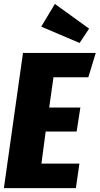

<svg xmlns="http://www.w3.org/2000/svg" viewBox="-21 -967 512 987"><path d="M261.2 -946.8 437 -819.8 388.2 -746.1 190.9 -830.1ZM471.2 -694.8 433.1 -569.8H253.9L231.9 -414.1H392.1L373 -291H213.9L191.9 -126H387.2L369.1 0H-1L97.2 -694.8Z"/></svg>

Font: Fira Sans Compressed ExtraBold
Style: Italic
Weight: 800
Width: 3
Italic angle: -8°
Designer: Carrois Corporate & Edenspiekermann AG
Foundry: Carrois Corporate GbR & Edenspiekermann AG
Version: Version 4.203;PS 004.203;hotconv 1.0.88;makeotf.lib2.5.64775